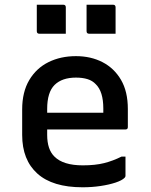

<svg xmlns="http://www.w3.org/2000/svg" viewBox="-20 -783 640 814"><path d="M302 -545Q365 -545 414.5 -519.5Q464 -494 493 -444.5Q522 -395 522 -321V-244Q522 -234 511 -234H180V-211Q180 -149 211 -119Q248 -82 331 -82Q384 -82 421.5 -91.5Q459 -101 495 -119H512V-37Q512 -33 508 -29Q497 -18 470 -9Q443 0 406.5 5.5Q370 11 330 11Q203 11 138.5 -47Q74 -105 74 -211V-319Q74 -393 104 -443.5Q134 -494 185.5 -519.5Q237 -545 302 -545ZM302 -454Q243 -454 211.5 -423Q180 -392 180 -321V-305H418V-323Q418 -395 386 -426Q372 -441 351 -447.5Q330 -454 302 -454ZM136 -763H248Q259 -763 259 -752V-640H147Q136 -640 136 -651ZM347 -763H459Q470 -763 470 -752V-640H358Q347 -640 347 -651Z"/></svg>

Font: Recursive Sn Lnr St Med
Style: Regular
Weight: 500
Version: Version 1.085;hotconv 1.1.0;makeotfexe 2.6.0; ttfautohint (v